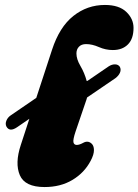

<svg xmlns="http://www.w3.org/2000/svg" viewBox="-20 -740 559 775"><path d="M6 -229Q0.5 -240 5.8 -253Q11 -266 23.5 -274.5L126.5 -345L190 -539Q220 -631 276 -675.5Q332 -720 403.5 -720Q460.5 -720 489.8 -692Q519 -664 519 -627.5Q519 -583.5 496.5 -560.8Q474 -538 435.5 -538Q406.5 -538 379.2 -550Q352 -562 327.5 -562Q309 -562 298.8 -551.5Q288.5 -541 288.5 -524Q288.5 -501 304.8 -473.5Q321 -446 330 -413L333 -413.5L418.5 -472Q431.5 -480.5 444.5 -480.2Q457.5 -480 464 -470Q469.5 -458.5 464.2 -446.5Q459 -434.5 446 -424.5L331.5 -346.5Q330.5 -342 329 -338L285 -209Q274 -176 276.5 -165.5Q279 -155 290 -155Q300 -155 315 -163Q334 -174 349 -161Q359 -152.5 359.2 -134.5Q359.5 -116.5 346 -91Q320.5 -42.5 272.5 -13.8Q224.5 15 160 15Q80.5 15 60 -33Q39.5 -81 64 -155L98.5 -260.5L49 -226.5Q19 -206 6 -229Z"/></svg>

Font: Fraunces 9pt SuperSoft Black
Style: Italic
Weight: 900
Italic angle: -16°
Version: Version 1.000;[0bf87f6ff]